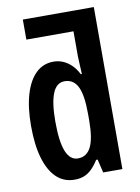

<svg xmlns="http://www.w3.org/2000/svg" viewBox="-86 -818 647 887"><g transform="rotate(-10 237.0 -375.0)"><path d="M192 10Q142 10 107.5 -22.5Q73 -55 54.5 -117Q36 -179 36 -269Q36 -356 54.5 -417.5Q73 -479 107 -511.5Q141 -544 189 -544Q213 -544 234 -535Q255 -526 273 -508.5Q291 -491 304 -465H309Q308 -493 306.5 -514Q305 -535 305 -550V-666H84V-760H417V0H327L312 -63H305Q290 -39 273.5 -22.5Q257 -6 237.5 2Q218 10 192 10ZM224 -84Q265 -84 285 -123.5Q305 -163 305 -248V-279Q305 -367 285.5 -406.5Q266 -446 224 -446Q186 -446 168 -401.5Q150 -357 150 -269Q150 -175 168.5 -129.5Q187 -84 224 -84Z"/></g></svg>

Font: Noto Sans Display ExtraCondensed SemiBold
Style: Regular
Weight: 600
Width: 2
Designer: Monotype Design Team
Foundry: Monotype Imaging Inc.
Version: Version 2.003